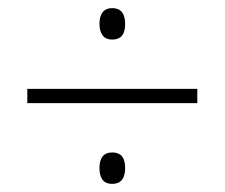

<svg xmlns="http://www.w3.org/2000/svg" viewBox="-20 -671 551 471"><path d="M255 -574C279 -574 287 -589 287 -612C287 -635 279 -651 255 -651C233 -651 224 -635 224 -613C224 -590 233 -574 255 -574ZM47 -418H464V-453H47ZM255 -220C279 -220 287 -236 287 -259C287 -282 279 -297 255 -297C233 -297 224 -282 224 -259C224 -236 232 -220 255 -220Z"/></svg>

Font: Noto Sans Kannada UI SemiCondensed ExtraLight
Style: Regular
Weight: 200
Width: 4
Designer: Jelle Bosma - Monotype Design Team
Foundry: Monotype Imaging Inc.
Version: Version 2.005